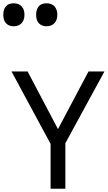

<svg xmlns="http://www.w3.org/2000/svg" viewBox="-70 -1149 656 1169"><path d="M283 -363 469 -714H566L328 -277V0H238V-273L0 -714H98ZM213 -989Q184 -989 167 -1007Q150 -1025 150 -1059Q150 -1092 166 -1110.5Q182 -1129 213 -1129Q245 -1129 262 -1110Q279 -1091 279 -1059Q279 -1026 261 -1007.5Q243 -989 213 -989ZM13 -989Q-16 -989 -33 -1007Q-50 -1025 -50 -1059Q-50 -1092 -34 -1110.5Q-18 -1129 13 -1129Q45 -1129 62 -1110Q79 -1091 79 -1059Q79 -1026 61 -1007.5Q43 -989 13 -989Z"/></svg>

Font: Noto Sans Tifinagh Ghat
Style: Regular
Weight: 400
Designer: JamraPatel
Foundry: JamraPatel LLC
Version: Version 2.006; ttfautohint (v1.8.4.7-5d5b)